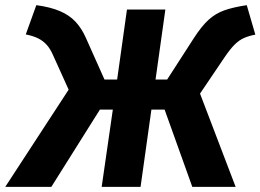

<svg xmlns="http://www.w3.org/2000/svg" viewBox="-63 -731 1018 751"><path d="M902.2 -710.8 935.7 -595.5Q911.4 -591.1 892.1 -582.7Q872.8 -574.3 855.1 -556.9Q837.4 -539.4 815.5 -507.1L719.4 -364.9L858.7 0H689.2L580.9 -302.2H529.2L486.8 0H334.7L378.3 -302.2H327.7L137.7 0H-42.5L205.5 -380.3L144.9 -514.3Q134.3 -539 120.5 -554.7Q106.7 -570.5 87.1 -580.5Q67.6 -590.4 37.8 -596.4L79.1 -710.8Q134 -703.4 171.2 -687.6Q208.4 -671.9 232.7 -645.7Q257 -619.5 273.6 -581.4L345.7 -419.9H395.2L433.6 -693.6H583.8L545.4 -419.9H590.8L694.8 -581.2Q725.5 -628.9 753 -653.8Q780.4 -678.6 815.2 -690.8Q849.9 -703 902.2 -710.8Z"/></svg>

Font: Fira Sans Variable
Style: Italic
Weight: 397
Italic angle: -8°
Designer: Carrois Corporate & Edenspiekermann AG
Foundry: Carrois Corporate GbR & Edenspiekermann AG
Version: Version 4.202